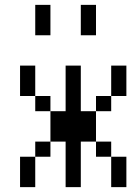

<svg xmlns="http://www.w3.org/2000/svg" viewBox="-20 -770 540 790"><path d="M62.5 -125Q62.5 -125 62.5 0H125Q125 0 125 -125ZM250 -187.5V0H312.5V-187.5H375V-125H437.5Q437.5 -125 437.5 0H500Q500 0 500 -125H437.5V-187.5H375Q375 -187.5 375 -312.5H312.5V-500H250V-312.5H187.5Q187.5 -312.5 187.5 -187.5H125V-125H187.5V-187.5ZM187.5 -312.5V-375H125V-312.5ZM375 -312.5H437.5V-375H375ZM125 -375Q125 -375 125 -500H62.5Q62.5 -500 62.5 -375ZM437.5 -375H500Q500 -375 500 -500H437.5Q437.5 -500 437.5 -375ZM125 -750Q125 -750 125 -625H187.5Q187.5 -625 187.5 -750ZM312.5 -750Q312.5 -750 312.5 -625H375Q375 -625 375 -750Z"/></svg>

Font: Unifont
Style: Regular
Weight: 500
Version: Version 15.1.04